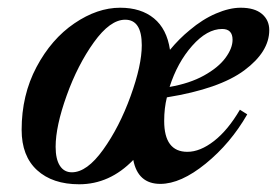

<svg xmlns="http://www.w3.org/2000/svg" viewBox="-20 -468 717 497"><path d="M412 -216Q405 -188 405 -155Q405 -75 465 -75Q498 -75 534 -103Q570 -131 601 -184L620 -172Q577 -97 512.5 -44.5Q448 8 395 8Q337 8 325 -54Q264 9 185 9Q116 9 76 -27.5Q36 -64 36 -132Q36 -222 74.5 -294.5Q113 -367 172.5 -407.5Q232 -448 291 -448Q345 -448 378.5 -420.5Q412 -393 420 -339Q444 -368 471 -390Q504 -418 539 -433Q574 -448 603 -448Q639 -448 658 -432Q677 -416 677 -390Q677 -334 612.5 -286Q548 -238 412 -216ZM347 -351Q347 -417 304 -417Q265 -417 223 -358.5Q181 -300 152.5 -220.5Q124 -141 124 -88Q124 -56 135 -39Q146 -22 166 -22Q205 -22 247 -80.5Q289 -139 318 -219Q347 -299 347 -351ZM419 -243Q471 -252 508 -272.5Q545 -293 563.5 -318Q582 -343 582 -365Q582 -393 555 -393Q516 -393 477.5 -349.5Q439 -306 419 -243Z"/></svg>

Font: Ibarra Real Nova SemiBold
Style: Italic
Weight: 600
Italic angle: -22°
Designer: Jose Maria Ribagorda & Octavio Pardo
Foundry: Octavio Pardo
Version: Version 1.014